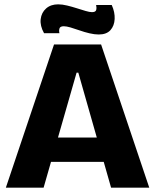

<svg xmlns="http://www.w3.org/2000/svg" viewBox="-20 -865 714 885"><path d="M7 0 229 -660H446L668 0H492L341 -530H333L181 0ZM134 -119V-231H561V-119ZM435 -706Q416 -706 392.5 -711.5Q369 -717 346.5 -725Q324 -733 305 -738.5Q286 -744 274 -744Q257 -744 254 -733.5Q251 -723 254 -712H183Q164 -746 167.5 -776.5Q171 -807 192.5 -826Q214 -845 248 -845Q267 -845 289.5 -839.5Q312 -834 334 -827Q356 -820 374.5 -814.5Q393 -809 404 -809Q421 -809 423.5 -819.5Q426 -830 423 -842H495Q510 -809 508.5 -777.5Q507 -746 489 -726Q471 -706 435 -706Z"/></svg>

Font: Bricolage Grotesque 72pt ExtraBold
Style: Regular
Weight: 800
Designer: Mathieu Triay
Foundry: Atelier Triay
Version: Version 1.001;gftools[0.9.33.dev8+g029e19f]